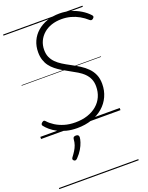

<svg xmlns="http://www.w3.org/2000/svg" viewBox="-250 -1104 1303 1693"><g transform="rotate(-20 401.5 -257.5)"><path d="M334 19Q280 19 234.5 7.5Q189 -4 154 -22.5Q119 -41 93.5 -63Q68 -85 53 -105Q47 -112 49 -120Q51 -128 60 -135Q71 -144 78 -143Q85 -142 92 -134Q116 -107 151.5 -84.5Q187 -62 233 -48Q279 -34 337 -34Q400 -34 451 -51Q502 -68 539 -99.5Q576 -131 595.5 -174.5Q615 -218 615 -271Q615 -311 601.5 -341Q588 -371 564.5 -394.5Q541 -418 508.5 -437.5Q476 -457 437 -478Q406 -494 376.5 -512Q347 -530 321.5 -550.5Q296 -571 277 -596.5Q258 -622 247.5 -654.5Q237 -687 237 -727Q237 -784 258 -831Q279 -878 318.5 -912.5Q358 -947 411.5 -966Q465 -985 530 -985Q583 -985 632.5 -970.5Q682 -956 724 -930.5Q766 -905 795 -873Q804 -864 803 -856.5Q802 -849 793 -841Q784 -833 776 -833.5Q768 -834 761 -840Q729 -869 692.5 -889.5Q656 -910 615.5 -921Q575 -932 530 -932Q478 -932 435 -917.5Q392 -903 360.5 -875.5Q329 -848 311.5 -810.5Q294 -773 294 -728Q294 -689 307 -660Q320 -631 343 -607.5Q366 -584 398 -564Q430 -544 468 -524Q510 -502 547 -478.5Q584 -455 612.5 -426Q641 -397 657 -360Q673 -323 673 -273Q673 -210 648.5 -156Q624 -102 579 -63Q534 -24 472 -2.5Q410 19 334 19ZM207 276Q199 270 198.5 262.5Q198 255 204 247Q223 222 237 199.5Q251 177 259.5 153Q268 129 270 99Q271 86 278.5 81Q286 76 299 76Q313 76 319.5 82.5Q326 89 326 101Q325 119 316 147Q307 175 288.5 206.5Q270 238 240 269Q233 277 224 280Q215 283 207 276ZM0 460H745V470H0ZM0 -20H745V0H0ZM0 -505H745V-500H0ZM0 -980H745V-970H0Z"/></g></svg>

Font: Playwrite NO Guides
Style: Regular
Weight: 400
Designer: Veronika Burian, José Scaglione
Foundry: TypeTogether
Version: Version 1.003